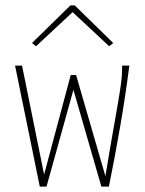

<svg xmlns="http://www.w3.org/2000/svg" viewBox="-20 -693 540 714"><path d="M128 1 36 -449H62L144 -44L243 -414H263L372 -38Q391 -154 405 -231.5Q419 -309 426.5 -357.5Q434 -406 434 -434V-449H461Q446 -333 427 -223Q408 -113 385 1H357L253 -359L153 1ZM114 -521 99 -533 242 -673H258L401 -533L386 -521L250 -648Z"/></svg>

Font: Inconsolata ExtraLight
Style: Regular
Weight: 200
Monospace: yes
Designer: Raph Levien, Cyreal, Brenton Simpson
Foundry: Raph Levien, Cyreal, Google
Version: Version 3.001; ttfautohint (v1.8.2.53-6de2)